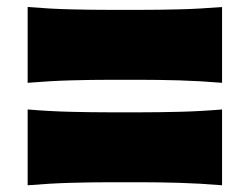

<svg xmlns="http://www.w3.org/2000/svg" viewBox="-20 -640 727 559"><path d="M60.5 -398.9V-619.6Q125 -614.3 185.3 -612.8Q245.6 -611.3 298.8 -611.3H388.7Q441.9 -611.3 502 -612.8Q562 -614.3 626.5 -619.6V-398.9Q562 -404.3 502 -406Q441.9 -407.7 388.7 -407.7H298.8Q245.6 -407.7 185.3 -406Q125 -404.3 60.5 -398.9ZM60.5 -100.6V-321.3Q125 -315.9 185.3 -314.5Q245.6 -313 298.8 -313H388.7Q441.9 -313 502 -314.5Q562 -315.9 626.5 -321.3V-100.6Q562 -106 502 -107.7Q441.9 -109.4 388.7 -109.4H298.8Q245.6 -109.4 185.3 -107.7Q125 -106 60.5 -100.6Z"/></svg>

Font: Pinar Black
Style: Regular
Weight: 900
Designer: Amin Abedi
Version: Version 3.000